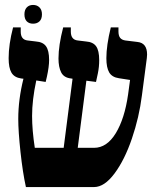

<svg xmlns="http://www.w3.org/2000/svg" viewBox="-20 -758 631 778"><path d="M576 -537 575 -523 555 -371Q544 -283 514.5 -196.5Q485 -110 444 -55Q403 0 361 0H85Q72 -59 63 -142.5Q54 -226 54 -276Q54 -355 75 -439L66 -440Q38 -444 26.5 -463.5Q15 -483 15 -522Q15 -578 33 -647H64V-630Q64 -597 92 -594L125 -590Q154 -588 166.5 -570.5Q179 -553 179 -515Q179 -488 170 -447L165 -426L127 -432Q110 -353 110 -288Q110 -231 121 -159H238L274 -439L268 -440Q239 -443 228 -464.5Q217 -486 217 -521Q217 -574 236 -647H267V-630Q267 -597 295 -594L328 -590Q357 -588 369.5 -570.5Q382 -553 382 -514Q382 -487 376.5 -460.5Q371 -434 369 -426L330 -431L295 -159H361Q413 -159 449 -218Q485 -277 499 -375L507 -434L462 -441Q434 -445 422.5 -464.5Q411 -484 411 -522Q411 -574 429 -647H460V-631Q460 -613 467 -604.5Q474 -596 488 -594L537 -588Q576 -584 576 -537ZM79 -700Q79 -718 88.5 -728Q98 -738 114 -738Q130 -738 140 -728Q150 -718 150 -700Q150 -681 140 -671.5Q130 -662 114 -662Q98 -662 88.5 -671.5Q79 -681 79 -700Z"/></svg>

Font: Noto Serif Hebrew CondExtraBold
Style: Regular
Weight: 800
Width: 3
Designer: Monotype Design Team
Foundry: Monotype Imaging Inc.
Version: Version 1.000